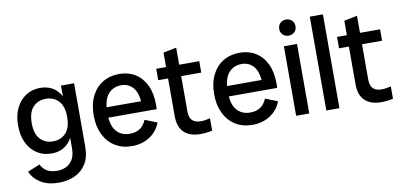

<svg xmlns="http://www.w3.org/2000/svg" viewBox="-80 -990 3029 1441"><g transform="rotate(-10 1434.0 -270.0)"><path d="M267 185Q184 185 129.5 151.5Q75 118 52 64L145 25Q163 61 193 78Q223 95 271 95Q305 95 336 81Q367 67 387 34.5Q407 2 407 -53V-147L422 -290L407 -432V-530H507V-48Q507 34 474 85.5Q441 137 386.5 161Q332 185 267 185ZM249 -40Q188 -40 140 -71Q92 -102 65 -158Q38 -214 38 -290Q38 -366 65 -422Q92 -478 140 -509Q188 -540 249 -540Q333 -540 382 -484.5Q431 -429 431 -334V-246Q431 -151 382 -95.5Q333 -40 249 -40ZM277 -128Q337 -128 374.5 -168Q412 -208 412 -290Q412 -372 374.5 -412Q337 -452 277 -452Q217 -452 179.5 -412Q142 -372 142 -290Q142 -208 179.5 -168Q217 -128 277 -128Z M854 10Q781 10 726 -24Q671 -58 640.5 -120Q610 -182 610 -265Q610 -352 641 -413.5Q672 -475 726.5 -507.5Q781 -540 852 -540Q921 -540 973.5 -507.5Q1026 -475 1055.5 -413.5Q1085 -352 1085 -265Q1085 -257 1085 -250Q1085 -243 1084 -231H692V-310H1010L981 -265Q981 -365 946 -409.5Q911 -454 852 -454Q790 -454 752 -409.5Q714 -365 714 -265Q714 -172 751.5 -128Q789 -84 854 -84Q898 -84 929.5 -103.5Q961 -123 980 -168L1073 -131Q1047 -64 989 -27Q931 10 854 10Z M1373 10Q1295 10 1251.5 -31.5Q1208 -73 1208 -155V-640L1308 -660V-173Q1308 -127 1330 -105.5Q1352 -84 1394 -84Q1414 -84 1431.5 -87Q1449 -90 1466 -94V0Q1445 5 1423.5 7.5Q1402 10 1373 10ZM1133 -443V-530H1461V-443Z M1772 10Q1699 10 1644 -24Q1589 -58 1558.5 -120Q1528 -182 1528 -265Q1528 -352 1559 -413.5Q1590 -475 1644.5 -507.5Q1699 -540 1770 -540Q1839 -540 1891.5 -507.5Q1944 -475 1973.5 -413.5Q2003 -352 2003 -265Q2003 -257 2003 -250Q2003 -243 2002 -231H1610V-310H1928L1899 -265Q1899 -365 1864 -409.5Q1829 -454 1770 -454Q1708 -454 1670 -409.5Q1632 -365 1632 -265Q1632 -172 1669.5 -128Q1707 -84 1772 -84Q1816 -84 1847.5 -103.5Q1879 -123 1898 -168L1991 -131Q1965 -64 1907 -27Q1849 10 1772 10Z M2106 0V-530H2206V0ZM2156 -602Q2130 -602 2112 -619Q2094 -636 2094 -663Q2094 -691 2112 -708Q2130 -725 2156 -725Q2182 -725 2200 -708Q2218 -691 2218 -663Q2218 -636 2200 -619Q2182 -602 2156 -602Z M2336 0V-715H2436V0Z M2751 10Q2673 10 2629.5 -31.5Q2586 -73 2586 -155V-640L2686 -660V-173Q2686 -127 2708 -105.5Q2730 -84 2772 -84Q2792 -84 2809.5 -87Q2827 -90 2844 -94V0Q2823 5 2801.5 7.5Q2780 10 2751 10ZM2511 -443V-530H2839V-443Z"/></g></svg>

Font: Radio Canada Big
Style: Regular
Weight: 400
Designer: Étienne Aubert Bonn
Foundry: Coppers and Brasses
Version: Version 1.001